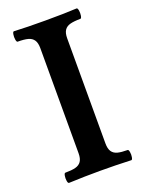

<svg xmlns="http://www.w3.org/2000/svg" viewBox="-130 -729 599 796"><g transform="rotate(-20 169.5 -331.5)"><path d="M33.7 -42Q62.1 -42 79 -46.4Q95.9 -50.8 104.3 -63.2Q112.8 -75.7 112.8 -99.1V-563Q112.8 -586.3 104.2 -598.8Q95.6 -611.2 78.9 -615.6Q62.2 -620.1 33.7 -620.1Q29.3 -620.1 27.3 -631.6Q25.4 -643.1 27.3 -654.5Q29.3 -666 33.7 -666Q89.4 -663.1 172.4 -663.1Q255.4 -663.1 310.4 -666Q314.9 -666 316.9 -654.5Q318.8 -643.1 316.9 -631.6Q314.9 -620.1 310.5 -620.1Q282.4 -620.1 265.5 -615.6Q248.6 -611.2 240 -598.8Q231.4 -586.3 231.4 -563V-99.1Q231.4 -75.7 239.8 -63.2Q248.2 -50.8 264.4 -46.4Q280.7 -42 308.6 -42Q313 -42 314.9 -30.8Q316.9 -19.5 314.9 -8.3Q313 2.9 308.6 2.9Q239.7 0 171.1 0Q102.5 0 33.7 2.9Q29 2.9 27.2 -8.3Q25.4 -19.5 27.3 -30.8Q29.3 -42 33.7 -42Z"/></g></svg>

Font: Junicode Two Beta VF
Style: Regular
Weight: 400
Designer: Peter S. Baker
Foundry: Briery Creek Software
Version: Version 1.031 beta; ttfautohint (v1.8.1.43-b0c9)